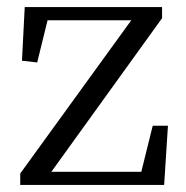

<svg xmlns="http://www.w3.org/2000/svg" viewBox="-20 -522 524 542"><path d="M37.1 0V-32.2L350.6 -464.8H114.3L85 -345.7L42 -350.6L49.8 -502H437.5V-470.7L125 -37.1H378.9L411.1 -167H454.1L443.4 0Z"/></svg>

Font: Bpmf GenRyu Min R
Style: R
Weight: 400
Foundry: But Ko
Version: Version 1.320